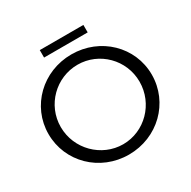

<svg xmlns="http://www.w3.org/2000/svg" viewBox="-181 -1001 1175 1182"><g transform="rotate(-30 406.5 -410.0)"><path d="M251 -826V-773H561V-826ZM406 -706C201 -706 39 -549 39 -351C39 -152 201 6 406 6C611 6 773 -152 773 -351C773 -549 611 -706 406 -706ZM407 -632C560 -632 686 -507 686 -351C686 -194 560 -67 407 -67C254 -67 126 -194 126 -351C126 -507 253 -632 407 -632Z"/></g></svg>

Font: Juman Normal
Style: Regular
Weight: 300
Designer: Bandar Raffah (Arabic) Julieta Ulanovsky (Latin)
Foundry: Caramella
Version: Version 5.022;PS 005.022;hotconv 1.0.88;makeotf.lib2.5.64775